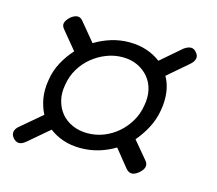

<svg xmlns="http://www.w3.org/2000/svg" viewBox="-76 -706 752 665"><g transform="rotate(15 300.0 -373.5)"><path d="M480 -192Q490 -181 487.5 -169.5Q485 -158 472 -147Q458 -135 446.5 -135Q435 -135 425 -147L375 -209Q347 -192 316 -183Q285 -174 252 -174Q218 -174 190 -183.5Q162 -193 140 -210L66 -147Q53 -136 42 -136Q31 -136 21 -147Q12 -158 14 -169.5Q16 -181 30 -192L102 -253Q89 -278 84 -308Q79 -338 85 -373Q90 -407 106 -437Q122 -467 145 -492L93 -555Q82 -567 85 -578Q88 -589 101 -601Q115 -612 126 -612Q137 -612 146 -600L199 -536Q227 -553 258 -562.5Q289 -572 322 -572Q356 -572 384.5 -562.5Q413 -553 435 -536L508 -599Q522 -609 533 -609Q544 -609 552 -599Q562 -588 559.5 -576.5Q557 -565 544 -554L472 -492Q486 -468 490 -437.5Q494 -407 488 -373Q482 -338 466.5 -308.5Q451 -279 429 -253ZM262 -230Q293 -230 320.5 -241Q348 -252 370 -271Q392 -290 407.5 -316Q423 -342 428 -373Q434 -404 428 -430Q422 -456 406 -475Q390 -494 366.5 -505Q343 -516 313 -516Q283 -516 255 -505Q227 -494 204 -475Q181 -456 165.5 -430Q150 -404 145 -373Q139 -342 145.5 -316Q152 -290 167.5 -271Q183 -252 207.5 -241Q232 -230 262 -230Z"/></g></svg>

Font: Maple Mono NL ExtraLight
Style: Italic
Weight: 275
Italic angle: -10°
Monospace: yes
Designer: subframe7536
Version: Version 7.000